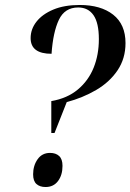

<svg xmlns="http://www.w3.org/2000/svg" viewBox="-20 -744 524 771"><path d="M186 -338Q250 -349 292.5 -384.5Q335 -420 356 -472Q377 -524 377 -587Q377 -652 355.5 -683Q334 -714 294 -714Q240 -714 216.5 -664.5Q193 -615 187 -528Q103 -528 103 -591Q103 -627 126.5 -657Q150 -687 194 -705.5Q238 -724 300 -724Q385 -724 434.5 -685Q484 -646 484 -571Q484 -509 452 -461.5Q420 -414 366 -382.5Q312 -351 248 -334L199 -210H186ZM163 7Q140 7 126.5 -5Q113 -17 113 -44Q113 -79 131 -104.5Q149 -130 181 -130Q204 -130 217.5 -117.5Q231 -105 231 -78Q231 -41 213 -17Q195 7 163 7Z"/></svg>

Font: Noto Serif Display SemiCondensed Medium
Style: Italic
Weight: 500
Width: 4
Italic angle: -12°
Designer: Monotype Design Team
Foundry: Monotype Imaging Inc.
Version: Version 2.009